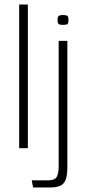

<svg xmlns="http://www.w3.org/2000/svg" viewBox="-20 -649 378 841"><path d="M64 -629H102V0H64ZM125 172 119 141H191Q220 141 228.5 126Q237 111 237 79V-470H275V88Q275 133 259.5 152.5Q244 172 202 172ZM256 -540Q241 -540 236.5 -544Q232 -548 232 -561Q232 -574 236.5 -578.5Q241 -583 256 -583Q272 -583 276 -578.5Q280 -574 280 -561Q280 -548 276 -544Q272 -540 256 -540Z"/></svg>

Font: Smooch Sans Thin Light
Style: Regular
Weight: 300
Version: Version 1.010